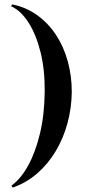

<svg xmlns="http://www.w3.org/2000/svg" viewBox="-20 -752 435 872"><path d="M30 -724 36 -732Q99 -719 149 -683Q199 -647 234 -594Q269 -541 287.5 -474.5Q306 -408 306 -334Q305 -261 286.5 -192.5Q268 -124 233 -65.5Q198 -7 149 35.5Q100 78 38 100L32 91Q74 61 107.5 0.5Q141 -60 161.5 -145.5Q182 -231 183 -336Q184 -434 164.5 -513.5Q145 -593 110.5 -648Q76 -703 30 -724Z"/></svg>

Font: Cinzel SemiBold
Style: Regular
Weight: 600
Designer: Natanael Gama
Version: Version 2.000